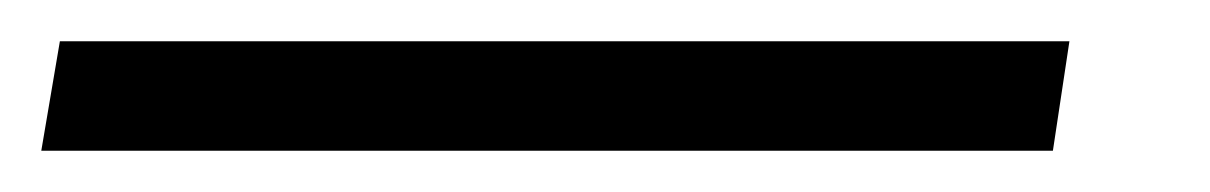

<svg xmlns="http://www.w3.org/2000/svg" viewBox="-61 -20 586 93"><path d="M-41 53 -32 0H457L449 53Z"/></svg>

Font: Mulish
Style: Italic
Weight: 400
Italic angle: -9°
Designer: Vernon Adams
Foundry: Vernon Adams
Version: Version 3.603; ttfautohint (v1.8.3)